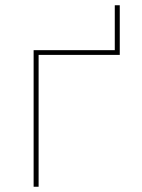

<svg xmlns="http://www.w3.org/2000/svg" viewBox="-20 -711 540 731"><path d="M108 0V-520H417V-691H436V-502H127V0Z"/></svg>

Font: Iosevka Thin
Style: Regular
Weight: 100
Monospace: yes
Designer: Belleve Invis
Foundry: Belleve Invis
Version: Version 32.5.0; ttfautohint (v1.8.4)